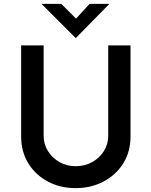

<svg xmlns="http://www.w3.org/2000/svg" viewBox="-20 -962 781 990"><path d="M205 -262Q205 -219 227 -183.5Q249 -148 286.5 -126.5Q324 -105 370 -105Q418 -105 456 -126.5Q494 -148 516 -183.5Q538 -219 538 -262V-728H653V-259Q653 -179 615 -119Q577 -59 513 -25.5Q449 8 370 8Q291 8 227.5 -25.5Q164 -59 126.5 -119Q89 -179 89 -259V-728H205ZM296 -942 372 -866 442 -942H544L371 -766H370L194 -942Z"/></svg>

Font: Synthetic SemiBold
Style: Regular
Weight: 600
Designer: Santiago Orozco
Foundry: Typemade
Version: Version 2.000; ttfautohint (v1.8.4.7-5d5b)